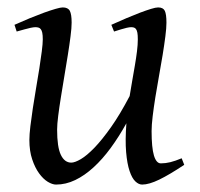

<svg xmlns="http://www.w3.org/2000/svg" viewBox="-20 -477 539 517"><path d="M476.1 -33.2Q436.5 -6.8 408.9 6.6Q381.3 20 362.8 20Q353.5 20 344.5 11.5Q335.4 2.9 328.9 -16.6Q322.3 -36.1 319.6 -67.6Q316.9 -99.1 320.3 -145Q300.3 -108.9 278.1 -78.6Q255.9 -48.3 231.9 -26.4Q208 -4.4 182.6 7.8Q157.2 20 130.9 20Q121.1 20 108.6 12.5Q96.2 4.9 85.2 -10.3Q74.2 -25.4 66.7 -47.9Q59.1 -70.3 59.1 -100.1Q59.1 -114.7 61.8 -137.2Q64.5 -159.7 68.4 -185.5Q72.3 -211.4 77.1 -239.3Q82 -267.1 85.9 -292.5Q89.8 -317.9 92.5 -338.6Q95.2 -359.4 95.2 -371.1Q95.2 -382.3 93.8 -388.9Q92.3 -395.5 89.6 -398.7Q86.9 -401.9 83.3 -402.8Q79.6 -403.8 75.2 -403.8Q70.8 -403.8 62.5 -402.1Q54.2 -400.4 45.9 -397.9Q36.1 -395.5 24.9 -392.1L19 -410.2Q39.6 -419.4 60.3 -428Q81.1 -436.5 98.6 -442.9Q116.2 -449.2 129.6 -453.1Q143.1 -457 148.9 -457Q163.1 -457 168 -447.8Q172.9 -438.5 172.9 -416Q172.9 -401.9 169.9 -378.9Q167 -356 162.6 -328.6Q158.2 -301.3 153.3 -272Q148.4 -242.7 144 -215.3Q139.6 -188 136.7 -165Q133.8 -142.1 133.8 -127.9Q133.8 -81.1 143.8 -60.1Q153.8 -39.1 171.9 -39.1Q181.6 -39.1 197.8 -48.6Q213.9 -58.1 234.4 -79.3Q254.9 -100.6 279.1 -134.8Q303.2 -168.9 329.1 -218.3Q332.5 -239.3 336.2 -260.5Q339.8 -281.7 343.3 -301.5Q346.7 -321.3 348.9 -339.1Q351.1 -356.9 351.1 -371.1Q351.1 -382.3 349.9 -388.9Q348.6 -395.5 346.2 -398.7Q343.8 -401.9 340.6 -402.8Q337.4 -403.8 333 -403.8Q328.6 -403.8 321 -402.1Q313.5 -400.4 305.7 -397.9Q296.9 -395.5 287.1 -392.1L279.8 -410.2Q300.3 -419.4 320.3 -428Q340.3 -436.5 357.2 -442.9Q374 -449.2 386.7 -453.1Q399.4 -457 405.8 -457Q419.4 -457 423.8 -447.8Q428.2 -438.5 428.2 -416Q428.2 -401.9 425.3 -379.2Q422.4 -356.4 418 -329.3Q413.6 -302.2 408.2 -272.7Q402.8 -243.2 398.4 -215.6Q394 -188 391.1 -164.1Q388.2 -140.1 388.2 -124Q388.2 -79.6 394.5 -58.3Q400.9 -37.1 413.1 -37.1Q425.8 -37.1 438.7 -40.3Q451.7 -43.5 469.2 -50.8Z"/></svg>

Font: Gentium Plus
Style: Italic
Weight: 400
Italic angle: -8°
Designer: J. Victor Gaultney, Annie Olsen, Iska Routamaa
Foundry: SIL International
Version: Version 1.510